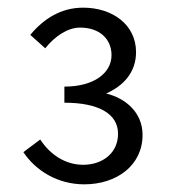

<svg xmlns="http://www.w3.org/2000/svg" viewBox="-20 -911 448 501"><path d="M200 -430C284 -430 352 -479 352 -559C352 -618 307 -655 257 -667C302 -687 335 -722 335 -775C335 -847 273 -891 197 -891C139 -891 94 -862 59 -820L98 -785C123 -816 156 -839 189 -839C239 -839 271 -810 271 -767C271 -721 226 -685 148 -685V-643C236 -643 288 -615 288 -562C288 -511 247 -481 197 -481C151 -481 111 -507 85 -547L41 -514C73 -466 130 -430 200 -430Z"/></svg>

Font: Genne Gothic Normal
Style: Regular
Weight: 350
Designer: Ryoko NISHIZUKA (kana & ideographs); Paul D. Hunt (Latin, Greek & Cyrillic); Wenlong ZHANG (bopomofo); Sandoll Communica
Foundry: Adobe Systems Incorporated
Version: Version 1.004;PS 1.004;hotconv 16.6.51;makeotf.lib2.5.65220